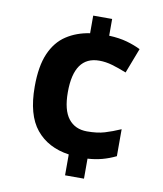

<svg xmlns="http://www.w3.org/2000/svg" viewBox="-83 -791 737 869"><g transform="rotate(10 286.0 -357.0)"><path d="M362 -647Q409 -645 444.5 -635Q480 -625 508 -611L464 -496Q429 -510 398.5 -519Q368 -528 338 -528Q222 -528 222 -363Q222 -281 252.5 -242Q283 -203 338 -203Q385 -203 418.5 -213Q452 -223 491 -240V-116Q460 -101 428.5 -92.5Q397 -84 362 -82V10H275V-86Q178 -100 124 -166Q70 -232 70 -362Q70 -456 95.5 -514.5Q121 -573 167.5 -603.5Q214 -634 275 -643V-724H362Z"/></g></svg>

Font: Noto Sans Bengali
Style: Bold
Weight: 700
Designer: Jelle Bosma - Monotype Design Team
Foundry: Monotype Imaging Inc.
Version: Version 2.003; ttfautohint (v1.8.4.7-5d5b)